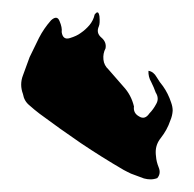

<svg xmlns="http://www.w3.org/2000/svg" viewBox="-20 -959 313 310"><path d="M179.7 -684.6Q144.5 -705.1 110.4 -728Q76.7 -751 43.9 -775.4Q35.6 -781.7 27.3 -789.1Q19 -795.9 17.1 -807.1Q14.2 -814.9 14.2 -822.3Q14.2 -830.1 17.1 -837.4Q22.5 -852.5 27.8 -866.7Q35.2 -882.3 43 -897.9Q50.8 -913.1 62.5 -926.3Q72.3 -935.1 76.2 -924.8Q80.6 -914.6 79.6 -907.2Q81.5 -894 92.8 -897.5Q104 -900.9 110.4 -905.8Q118.2 -911.1 124.5 -918.5Q130.9 -926.3 132.8 -935.5Q135.3 -939 137.2 -939Q137.2 -939 137.7 -939Q139.6 -938.5 140.6 -932.6Q141.6 -921.4 139.6 -916.5Q134.8 -905.8 143.6 -898.4Q152.3 -891.1 150.4 -880.9Q146 -872.6 147 -862.8Q147.9 -853.5 155.3 -846.7Q167 -833 179.2 -819.3Q191.9 -805.7 196.3 -787.1Q194.8 -776.4 204.6 -771Q213.9 -765.1 221.2 -775.9Q227.5 -782.2 232.4 -791.5Q237.3 -800.3 231.4 -809.6Q228.5 -817.9 224.1 -826.7Q219.2 -835 219.7 -844.7Q228 -843.3 232.9 -834.5Q237.8 -826.2 243.2 -819.8Q251.5 -808.1 256.3 -793.5Q258.8 -786.6 258.8 -780.3Q258.3 -772 254.9 -764.2Q250 -749.5 239.7 -736.3Q231.4 -726.1 231.4 -713.4Q231.4 -710 231.9 -706.5Q232.4 -698.2 236.3 -688.5Q240.2 -678.7 233.9 -671.4Q228.5 -669.4 223.1 -669.4Q217.8 -669.4 212.4 -670.9Q201.2 -674.8 191.4 -678.7Q188.5 -680.2 185.5 -681.6Q182.6 -683.1 179.7 -684.6Z"/></svg>

Font: Brazier Flame
Style: Regular
Weight: 400
Designer: Walter E Stewart
Version: 0.1